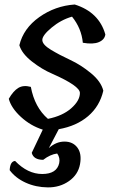

<svg xmlns="http://www.w3.org/2000/svg" viewBox="-20 -580 532 853"><path d="M335 -167Q335 -198 213 -252Q166 -272 121.5 -307Q77 -342 66 -379Q84 -454 154.5 -504Q225 -554 312 -560Q420 -526 448 -427Q445 -404 419.5 -393Q394 -382 348 -390Q342 -454 300 -506Q251 -492 209.5 -457.5Q168 -423 168 -402.5Q168 -382 206 -359Q244 -336 291.5 -314Q339 -292 384 -255Q429 -218 439 -177Q423 -108 371.5 -64Q320 -20 241 -6L197 78Q229 49 266.5 49Q304 49 324 76Q344 103 335.5 149.5Q327 196 286.5 224.5Q246 253 192.5 252.5Q139 252 94 231.5Q49 211 23 176Q25 137 47 135Q103 193 167.5 193Q232 193 243 145Q248 121 234 102Q203 106 172 130Q129 130 121 99L170 -4Q116 -21 73 -60.5Q30 -100 19 -141Q39 -176 61.5 -189.5Q84 -203 117 -194Q134 -103 193 -52Q258 -65 296.5 -99Q335 -133 335 -167Z"/></svg>

Font: Tillana Medium
Style: Regular
Weight: 500
Designer: Lipi Raval (Devanagari, Latin), Jonny Pinhorn (Latin)
Foundry: Indian Type Foundry
Version: Version 2.003;PS 1.0;hotconv 1.0.79;makeotf.lib2.5.61930; tt